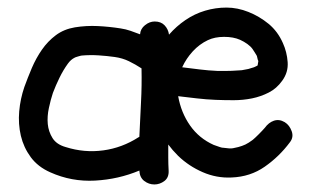

<svg xmlns="http://www.w3.org/2000/svg" viewBox="-20 -486 824 512"><path d="M752.9 -106.4Q724.6 -68.4 686 -41.5Q647.5 -14.6 597.7 -12.7Q557.6 -10.7 520.5 -26.9Q483.4 -43 455.1 -70.3Q439.5 -85.9 428.7 -100.6Q428.7 -83 428.7 -65.9Q428.7 -48.8 429.7 -31.2Q430.7 -12.7 418.5 -3.4Q406.2 5.9 391.6 5.9Q377 5.9 364.7 -3.4Q352.5 -12.7 351.6 -31.2Q295.9 -7.8 233.4 -4.4Q170.9 -1 114.3 -26.4Q81.1 -41 62 -66.9Q43 -92.8 35.6 -124Q28.3 -155.3 31.2 -189Q34.2 -222.7 44.9 -253.9Q53.7 -278.3 64.9 -304.7Q76.2 -331.1 91.8 -353.5Q107.4 -376 128.9 -392.1Q150.4 -408.2 179.7 -413.1Q210 -418 240.7 -416.5Q271.5 -415 301.8 -410.2Q315.4 -408.2 328.1 -403.8Q340.8 -399.4 353.5 -394.5Q354.5 -409.2 366.7 -418.9Q378.9 -428.7 392.6 -428.7Q409.2 -428.7 418.9 -418.5Q428.7 -408.2 430.7 -393.6Q450.2 -416 474.6 -432.6Q499 -449.2 526.9 -457.5Q554.7 -465.8 584 -465.8Q613.3 -465.8 642.6 -454.1Q671.9 -442.4 696.3 -422.4Q720.7 -402.3 734.4 -371.1Q745.1 -347.7 747.1 -320.3Q749 -293 732.4 -270.5Q717.8 -250 696.8 -239.3Q675.8 -228.5 651.9 -223.6Q627.9 -218.8 603 -218.8Q578.1 -218.8 555.7 -219.7Q530.3 -220.7 505.4 -223.6Q480.5 -226.6 455.1 -229.5Q462.9 -185.5 486.8 -151.4Q510.7 -117.2 549.8 -99.6Q560.5 -95.7 566.4 -93.8Q569.3 -92.8 571.8 -92.3Q574.2 -91.8 577.1 -91.8Q585 -90.8 590.8 -90.3Q596.7 -89.8 601.6 -90.8Q612.3 -92.8 615.2 -93.8Q626 -96.7 634.3 -100.6Q642.6 -104.5 654.3 -113.3Q660.2 -118.2 669.9 -127.9Q679.7 -137.7 686.5 -145.5Q696.3 -159.2 710.4 -164.1Q724.6 -168.9 739.3 -160.2Q752 -152.3 757.8 -136.2Q763.7 -120.1 752.9 -106.4ZM534.2 -378.9Q511.7 -368.2 494.1 -349.1Q476.6 -330.1 465.8 -306.6Q489.3 -303.7 512.7 -300.8Q536.1 -297.9 559.6 -296.9Q573.2 -296.9 585.4 -296.9Q597.7 -296.9 610.4 -297.9Q614.3 -297.9 617.7 -298.3Q621.1 -298.8 625 -298.8Q633.8 -300.8 638.2 -301.3Q642.6 -301.8 647.5 -303.7Q651.4 -304.7 657.2 -306.6Q662.1 -308.6 663.6 -309.6Q665 -310.5 667 -311.5L668.9 -323.2Q667 -327.1 666.5 -330.6Q666 -334 665 -336.9Q663.1 -339.8 659.7 -345.7Q656.2 -351.6 653.3 -355.5Q648.4 -362.3 639.6 -368.7Q630.9 -375 620.1 -379.9Q602.5 -387.7 577.6 -387.7Q552.7 -387.7 534.2 -378.9ZM351.6 -121.1Q353.5 -168 356 -212.9Q358.4 -257.8 357.4 -303.7Q340.8 -314.5 323.7 -322.8Q306.6 -331.1 286.1 -334Q265.6 -336.9 242.7 -338.4Q219.7 -339.8 198.2 -337.9Q196.3 -337.9 188 -335.4Q179.7 -333 178.7 -332Q168.9 -327.1 161.1 -316.4Q148.4 -298.8 138.7 -278.8Q128.9 -258.8 121.1 -238.3Q115.2 -220.7 110.4 -198.2Q105.5 -175.8 107.4 -155.3Q109.4 -134.8 120.1 -117.7Q130.9 -100.6 155.3 -93.8Q205.1 -78.1 255.4 -85Q305.7 -91.8 349.6 -120.1Z"/></svg>

Font: Schoolbell
Style: Regular
Weight: 400
Designer: Font Diner, Inc
Foundry: Font Diner, Inc
Version: Version 1.000